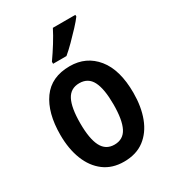

<svg xmlns="http://www.w3.org/2000/svg" viewBox="-187 -869 886 983"><g transform="rotate(-30 256.0 -378.0)"><path d="M472 -272Q472 -190 448 -126.5Q424 -63 376 -26.5Q328 10 255 10Q186 10 138 -26Q90 -62 65 -125.5Q40 -189 40 -272Q40 -402 94 -477.5Q148 -553 257 -553Q354 -553 413 -480.5Q472 -408 472 -272ZM158 -272Q158 -181 181.5 -135.5Q205 -90 256 -90Q308 -90 331 -135Q354 -180 354 -272Q354 -363 331 -408Q308 -453 256 -453Q204 -453 181 -408.5Q158 -364 158 -272ZM414 -756Q400 -737 374.5 -709.5Q349 -682 320.5 -653.5Q292 -625 269 -606H190V-618Q216 -655 240 -693.5Q264 -732 281 -766H414Z"/></g></svg>

Font: Noto Sans Gujarati Condensed SemiBold
Style: Regular
Weight: 600
Width: 3
Designer: Jelle Bosma - Monotype Design Team, Universal Thirst
Foundry: Monotype Imaging Inc.
Version: Version 2.106; ttfautohint (v1.8.4.7-5d5b)